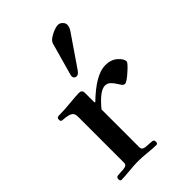

<svg xmlns="http://www.w3.org/2000/svg" viewBox="-234 -890 992 992"><g transform="rotate(-45 262.0 -393.5)"><path d="M245.1 -554.7Q245.1 -559.1 247.1 -565.9L296.9 -743.7Q301.8 -761.2 333 -777.1Q364.3 -793 382.8 -793Q396.5 -793 407.2 -782.2Q418 -771.5 418 -760.3Q418 -742.7 405.8 -724.6L289.1 -554.2Q276.4 -536.1 264.2 -536.1Q255.9 -536.1 250.5 -541.3Q245.1 -546.4 245.1 -554.7ZM40 -7.8Q40 -22.9 53.7 -23.4L95.7 -26.4Q107.4 -27.3 114.3 -32Q121.1 -36.6 121.1 -49.8V-382.8Q121.1 -397.9 117.2 -405.5Q113.3 -413.1 104 -418Q89.4 -425.3 56.6 -427.7Q49.8 -428.2 47.1 -429Q44.4 -429.7 42.2 -432.6Q40 -435.5 40 -441.9Q40 -450.7 43.5 -454.3Q46.9 -458 56.2 -458Q91.3 -458 136.2 -462.4Q194.3 -467.8 211.4 -467.8Q221.7 -467.8 226.8 -463.1Q231.9 -458.5 232.7 -453.6Q233.4 -448.7 233.4 -439.9V-377L236.8 -373.5Q338.9 -472.7 408.2 -472.7Q450.2 -472.7 475.6 -450Q501 -427.2 501 -408.7Q501 -399.4 466.3 -368.2Q426.3 -332 413.1 -332Q405.8 -332 400.4 -337.2Q395 -342.3 387.7 -355Q375 -376 362.5 -387.7Q350.1 -399.4 333 -399.4Q294.9 -399.4 233.4 -324.7V-49.8Q233.4 -36.6 240.2 -32Q247.1 -27.3 258.8 -26.4L300.8 -23.4Q314.5 -22.9 314.5 -7.8Q314.5 5.9 304.2 5.9Q284.2 5.9 244.1 2Q207.5 -2 177.2 -2Q147 -2 110.4 2Q70.3 5.9 50.3 5.9Q40 5.9 40 -7.8Z"/></g></svg>

Font: Monomachus
Style: Medium
Weight: 500
Designer: Alexey Kryukov
Version: Version 1.0